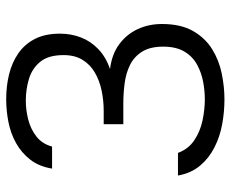

<svg xmlns="http://www.w3.org/2000/svg" viewBox="-84 -672 763 636"><g transform="rotate(-90 298.0 -353.5)"><path d="M287 8Q246 8 205 0.5Q164 -7 128.5 -25Q93 -43 68 -72.5Q43 -102 35 -146H110Q123 -111 152.5 -91.5Q182 -72 218 -64.5Q254 -57 288 -57Q315 -57 345 -62.5Q375 -68 402 -82.5Q429 -97 445.5 -124.5Q462 -152 462 -195Q462 -238 445.5 -264.5Q429 -291 402 -304.5Q375 -318 341.5 -322.5Q308 -327 274 -327H205V-392H249Q284 -392 317 -399Q350 -406 376.5 -421.5Q403 -437 418.5 -462.5Q434 -488 434 -525Q434 -575 412 -602Q390 -629 355.5 -639.5Q321 -650 283 -650Q252 -650 220.5 -642Q189 -634 164.5 -615Q140 -596 131 -563H58Q65 -606 87.5 -635Q110 -664 142 -682Q174 -700 212 -707.5Q250 -715 288 -715Q331 -715 370 -705.5Q409 -696 439.5 -675Q470 -654 487.5 -620Q505 -586 505 -537Q505 -500 492.5 -467.5Q480 -435 454 -410Q428 -385 388 -371Q437 -365 470 -340.5Q503 -316 520 -279.5Q537 -243 537 -199Q537 -137 514 -96.5Q491 -56 454 -33Q417 -10 373 -1Q329 8 287 8Z"/></g></svg>

Font: Onest Light
Style: Regular
Weight: 300
Designer: Dmitri Voloshin, Andrey Kudryavtsev
Foundry: Dmitri Voloshin, Andrey Kudryavtsev
Version: Version 1.000;gftools[0.9.33]